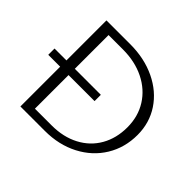

<svg xmlns="http://www.w3.org/2000/svg" viewBox="-154 -848 1038 1038"><g transform="rotate(45 365.0 -329.0)"><path d="M673 -339Q673 -242 626 -165Q579 -88 494.5 -44Q410 0 303 0H116V-304H25V-352H116V-658H298Q406 -658 491.5 -617Q577 -576 625 -503.5Q673 -431 673 -339ZM605 -329Q605 -412 565 -475.5Q525 -539 453.5 -574.5Q382 -610 289 -610H180V-352H379V-304H180V-47H308Q397 -47 464.5 -82.5Q532 -118 568.5 -182Q605 -246 605 -329Z"/></g></svg>

Font: Ysabeau SC Semilight
Style: Regular
Weight: 300
Designer: Christian Thalmann (Catharsis Fonts)
Version: Version 0.003